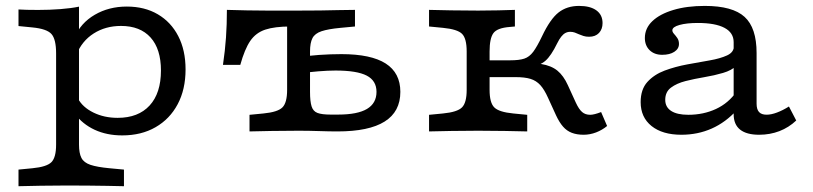

<svg xmlns="http://www.w3.org/2000/svg" viewBox="-20 -447 2764 653"><path d="M209.8 183.9Q157.2 183.9 118.5 184.7Q79.8 185.5 42.9 186.3V129.8L90.3 125.2Q139.1 120.5 154.9 104.5Q170.8 88.6 170.8 44.8V-206.7H248.7V44.8Q248.7 74.2 257 90.2Q265.2 106.1 287.8 113.7Q310.4 121.2 351.6 125.1L401.6 129.8V186.3Q373.5 185.5 344.5 185.1Q315.4 184.7 282.9 184.3Q250.4 183.9 209.8 183.9ZM411.3 -424.7Q471.9 -424.7 516.7 -398.4Q561.6 -372.1 586.3 -324.1Q611.1 -276.1 611.1 -210.8Q611.1 -143 584.3 -92.6Q557.5 -42.2 509.1 -14.4Q460.8 13.5 395.7 13.5Q343.3 13.5 302 -5.6Q260.8 -24.7 233.7 -60.7L244.9 -112.2Q261 -82.2 297.7 -64.2Q334.3 -46.2 380.1 -46.2Q450.3 -46.2 488.9 -88.2Q527.4 -130.2 527.4 -207.2Q527.4 -280.2 492.1 -319.5Q456.7 -358.8 391.5 -358.8Q339 -358.8 298.7 -333.2Q258.4 -307.5 240.2 -261.5L233.4 -319.2Q254.2 -368.8 302.2 -396.7Q350.2 -424.7 411.3 -424.7ZM170.8 -206.7V-265.3Q170.8 -313.8 154.9 -331.4Q139.1 -349 90.3 -353.7L42.9 -358.4V-414.8Q54.7 -414 71.6 -413.6Q88.5 -413.2 109.6 -413.2Q148.8 -413.2 185.4 -416Q222 -418.8 248.7 -424.4V-414.8V-206.7Z M956.5 -206.7V-388.9L991.9 -356.9H968Q914.6 -356.9 882.4 -346.3Q850.2 -335.7 831.1 -307.8Q812.1 -279.9 797.2 -226.3H738.3Q745.5 -275 748.6 -319.4Q751.7 -363.8 751.7 -413.4Q786.3 -412.5 820.1 -411.7Q853.9 -411 888.5 -411H968H996.3H995.5Q1036.1 -411 1068.6 -411.4Q1101.1 -411.8 1130.2 -412.6Q1159.2 -413.4 1187.3 -413.4V-356.9L1137.3 -352.2Q1096.1 -348.3 1073.5 -340.8Q1050.9 -333.2 1042.7 -317.3Q1034.4 -301.3 1034.4 -271.9V-206.7ZM995.5 -2.4Q942.9 -2.4 904.2 -1.6Q865.5 -0.8 828.6 0V-56.5L876 -61.1Q924.8 -65.8 940.6 -81.8Q956.5 -97.7 956.5 -141.5V-206.7H1034.4V-134.5Q1034.4 -102.2 1039.7 -85.4Q1044.9 -68.5 1059.8 -62.9Q1074.8 -57.3 1103.8 -57.3H1130.1Q1195.8 -57.3 1228.1 -76.5Q1260.5 -95.8 1260.5 -134.6Q1260.5 -172.5 1227.3 -189.8Q1194.1 -207.1 1121.2 -207.1Q1095.3 -207.1 1062.3 -204.4Q1029.4 -201.7 996 -197.1L995.2 -252Q1026 -257.5 1065 -260.2Q1104 -262.9 1141.2 -262.9Q1241.9 -262.9 1291.8 -231Q1341.6 -199 1341.6 -134.6Q1341.6 -67.1 1288.2 -33.6Q1234.8 0 1127.8 0Q1100.1 0 1065.5 -1.2Q1030.8 -2.4 995.5 -2.4Z M1567.2 -206.7V-271.9Q1567.2 -316.4 1551.3 -332Q1535.5 -347.6 1486.7 -352.3L1439.2 -356.9V-413.4Q1476.2 -412.6 1514.9 -411.8Q1553.6 -411 1606.2 -411Q1645.3 -411 1674.7 -411.8Q1704 -412.6 1731.2 -413.4V-356.9L1713.6 -355.3Q1670.9 -352 1658 -334.2Q1645.1 -316.4 1645.1 -271.9V-206.7ZM1606.2 -2.4Q1553.6 -2.4 1514.9 -1.6Q1476.2 -0.8 1439.2 0V-56.5L1486.7 -61.1Q1535.5 -65.8 1551.3 -81.8Q1567.2 -97.7 1567.2 -141.5V-206.7H1645.1V-141.5Q1645.1 -97.7 1661 -81.8Q1676.9 -65.8 1725.6 -61.1L1773.1 -56.5V0Q1736.1 -0.8 1697.4 -1.6Q1658.7 -2.4 1606.2 -2.4ZM1964.9 11.3Q1942 11.3 1924.7 4.7Q1907.5 -1.9 1894.9 -16.4Q1882.3 -30.9 1871.4 -54.2L1844.1 -113.9Q1831.3 -142.6 1817.5 -157.7Q1803.6 -172.8 1784.3 -178.7Q1765 -184.7 1733.9 -184.7H1626.6V-241.9H1715.8Q1745.9 -241.9 1763.1 -247.6Q1780.2 -253.2 1793.5 -270.8Q1806.7 -288.5 1823.5 -323.7Q1851.3 -382.3 1879.7 -404.6Q1908.2 -426.9 1949.6 -426.9Q1987.7 -426.9 2008.5 -411.6Q2029.3 -396.4 2029.3 -368.5Q2029.3 -347.8 2017.2 -334.9Q2005 -322 1983.5 -322Q1972.6 -322 1964.3 -324.7Q1956 -327.3 1949 -330.4Q1942 -333.5 1935.1 -336.2Q1928.1 -338.8 1919.2 -338.8Q1910.5 -338.8 1902.9 -334.8Q1895.4 -330.8 1888.7 -322.2Q1881.9 -313.6 1875.3 -300.2Q1854.1 -256.8 1834.9 -240.2Q1815.6 -223.6 1780.5 -216.9L1730 -231.2Q1785.5 -235 1820.2 -229.4Q1854.9 -223.8 1875.8 -206.7Q1896.7 -189.5 1911.2 -157.5L1938.5 -97.8Q1948.8 -75.5 1959.7 -66.1Q1970.5 -56.6 1987.4 -56.6Q2000.4 -56.6 2024.4 -65.9L2044.8 -18.5Q2028.3 -4.8 2007.4 3.3Q1986.4 11.3 1964.9 11.3Z M2475.2 -206.7V-303.5Q2475.2 -335.8 2444 -352.3Q2412.8 -368.9 2353.6 -368.9Q2315.1 -368.9 2290.9 -362.1Q2266.7 -355.3 2266.7 -343.9Q2266.7 -338.1 2272.3 -331.9Q2278 -325.7 2283.6 -317.6Q2289.2 -309.5 2289.2 -297.5Q2289.2 -281.1 2273.4 -270.8Q2257.7 -260.6 2232.1 -260.6Q2205.5 -260.6 2189.3 -276.4Q2173.2 -292.3 2173.2 -317.7Q2173.2 -350.9 2198.7 -375.1Q2224.2 -399.4 2270.1 -413.1Q2315.9 -426.9 2377 -426.9Q2471.6 -426.9 2512.4 -389.6Q2553.2 -352.4 2553.2 -266.5V-206.7ZM2297.4 11.3Q2233 11.3 2195.9 -18.4Q2158.9 -48.1 2158.9 -99.6Q2158.9 -142.9 2181.7 -168.2Q2204.6 -193.5 2240.6 -207Q2276.6 -220.4 2317.1 -227.9Q2357.5 -235.3 2393.6 -241.6Q2429.6 -247.9 2452.9 -258.6Q2476.1 -269.3 2476.1 -290.3L2485.2 -223.9Q2468.5 -207.6 2439.1 -199Q2409.6 -190.3 2375.6 -184.6Q2341.6 -178.9 2311.6 -171.3Q2281.5 -163.6 2262 -149Q2242.5 -134.4 2242.5 -107.5Q2242.5 -82.9 2262.5 -69.8Q2282.6 -56.6 2321 -56.6Q2372.4 -56.6 2415.1 -76.4Q2457.8 -96.2 2485.7 -136.4L2486.8 -73.4Q2448.2 -30.9 2400.6 -9.8Q2353.1 11.3 2297.4 11.3ZM2553.2 -94.4Q2553.2 -75.1 2561.5 -66Q2569.7 -56.9 2587.2 -56.9Q2603.1 -56.9 2622.6 -64.3Q2642.2 -71.6 2663.2 -84.8L2688 -37.2Q2662.9 -13.4 2630.8 -1Q2598.7 11.3 2561.9 11.3Q2519 11.3 2497.1 -6.2Q2475.2 -23.7 2475.2 -58.6V-206.7H2553.2Z"/></svg>

Font: Playfair 5pt SemiExpanded Light
Style: Regular
Weight: 300
Width: 6
Designer: Claus Eggers Sørensen
Foundry: Claus Eggers Sørensen
Version: Version 2.203